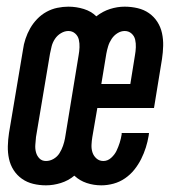

<svg xmlns="http://www.w3.org/2000/svg" viewBox="-20 -548 540 576"><path d="M118 8Q98 8 79.5 3.5Q61 -1 46 -11.5Q31 -22 21 -37.5Q11 -53 7 -71.5Q3 -90 3.5 -109.5Q4 -129 7 -149L49 -399Q51 -415 56.5 -431.5Q62 -448 70.5 -463Q79 -478 91.5 -491Q104 -504 119.5 -512.5Q135 -521 152 -524.5Q169 -528 185 -528Q209 -528 231.5 -521Q254 -514 269 -499Q288 -514 310 -521Q332 -528 354 -528Q374 -528 393 -523.5Q412 -519 427 -508.5Q442 -498 452 -482.5Q462 -467 466 -448.5Q470 -430 469.5 -410.5Q469 -391 466 -371L442 -224H272L257 -137Q255 -125 254.5 -113Q254 -101 257.5 -90.5Q261 -80 269.5 -72.5Q278 -65 290 -65Q303 -65 313.5 -74.5Q324 -84 329.5 -95.5Q335 -107 339 -119.5Q343 -132 345 -145V-149H427L426 -141Q423 -123 417.5 -105.5Q412 -88 403.5 -71Q395 -54 383 -39Q371 -24 355 -13Q339 -2 320.5 3Q302 8 284 8Q261 8 240 1Q219 -6 203 -21Q185 -6 162.5 1Q140 8 118 8ZM284 -296H371L385 -383Q387 -394 387.5 -406Q388 -418 385.5 -429Q383 -440 374.5 -447.5Q366 -455 354 -455Q343 -455 332.5 -448.5Q322 -442 315 -431.5Q308 -421 304.5 -409.5Q301 -398 299 -387ZM118 -65Q130 -65 141 -71.5Q152 -78 158.5 -88.5Q165 -99 169 -110.5Q173 -122 175 -133L216 -383Q218 -394 218.5 -406Q219 -418 216.5 -429Q214 -440 205.5 -447.5Q197 -455 185 -455Q174 -455 163 -448.5Q152 -442 145 -431.5Q138 -421 135 -409.5Q132 -398 130 -387L88 -137Q87 -126 86 -114Q85 -102 88 -91Q91 -80 98.5 -72.5Q106 -65 118 -65Z"/></svg>

Font: Iosevka Term Curly Md Obl
Style: Regular
Weight: 500
Italic angle: -9°
Designer: Belleve Invis
Foundry: Belleve Invis
Version: Version 32.3.0